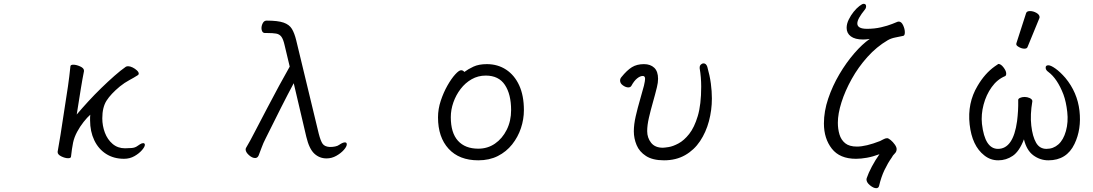

<svg xmlns="http://www.w3.org/2000/svg" viewBox="-20 -822 5727 1006"><path d="M282 -27 297 -115 336 -369Q339 -389 343 -421.5Q347 -454 349 -475Q350 -483 364 -483Q380 -483 400 -474Q420 -465 420 -452V-449Q417 -435 412 -407Q407 -379 404 -360L382 -222Q409 -254 442 -290Q475 -326 510.5 -360.5Q546 -395 579.5 -424.5Q613 -454 639 -472Q644 -475 651 -475Q662 -475 675 -468.5Q688 -462 697.5 -453Q707 -444 707 -436Q707 -431 702 -428Q680 -414 656.5 -401.5Q633 -389 608 -369Q561 -330 538.5 -295Q516 -260 516 -202Q516 -163 529.5 -127Q543 -91 570 -68Q597 -45 635 -45Q652 -45 670 -46.5Q688 -48 700 -57Q704 -60 713.5 -66Q723 -72 730 -72Q739 -72 739 -63Q739 -53 724 -35.5Q709 -18 684.5 -4Q660 10 630 10Q576 10 536 -15.5Q496 -41 474 -87Q452 -133 452 -192Q452 -200 452 -207Q452 -214 453 -221Q437 -207 418 -183Q399 -159 384 -131Q369 -103 363 -75Q360 -61 357 -40.5Q354 -20 352 -1Q351 7 337 7Q321 7 301.5 -2.5Q282 -12 282 -25Z M1712 -52Q1723 -52 1736 -54.5Q1749 -57 1757 -63Q1776 -76 1787 -76Q1797 -76 1797 -66Q1797 -54 1781.5 -36.5Q1766 -19 1742 -5.5Q1718 8 1691 8Q1654 8 1627 -17Q1600 -42 1585 -105L1519 -386Q1490 -332 1453 -259Q1416 -186 1372 -97Q1359 -72 1350.5 -48Q1342 -24 1335 -7Q1329 6 1317 6Q1301 6 1284 -9.5Q1267 -25 1267 -39Q1267 -43 1269 -47Q1280 -65 1291.5 -86.5Q1303 -108 1316 -133Q1348 -194 1380 -255.5Q1412 -317 1442.5 -373Q1473 -429 1498 -473L1471 -586Q1464 -617 1454 -630Q1444 -643 1427 -646Q1410 -649 1380 -649H1369Q1359 -649 1354.5 -656.5Q1350 -664 1350 -674Q1350 -688 1357 -701Q1364 -714 1377 -714Q1436 -714 1466 -703.5Q1496 -693 1509.5 -670.5Q1523 -648 1532 -611L1650 -122Q1660 -83 1670.5 -68.5Q1681 -54 1706 -52Z M2413 -445Q2433 -460 2461 -473Q2489 -486 2531 -486Q2588 -486 2632 -457Q2676 -428 2700.5 -374.5Q2725 -321 2725 -245Q2725 -197 2709.5 -150.5Q2694 -104 2663.5 -65.5Q2633 -27 2588.5 -4.5Q2544 18 2486 18Q2386 18 2330.5 -42.5Q2275 -103 2275 -207Q2275 -251 2289.5 -294.5Q2304 -338 2324.5 -374Q2345 -410 2365 -432Q2385 -454 2396 -454Q2406 -454 2413 -445ZM2486 -43Q2535 -43 2573.5 -69.5Q2612 -96 2635 -142Q2658 -188 2658 -245Q2658 -328 2625.5 -377Q2593 -426 2525 -426Q2485 -426 2451.5 -407Q2418 -388 2393.5 -356Q2369 -324 2355.5 -285.5Q2342 -247 2342 -208Q2342 -126 2379.5 -84.5Q2417 -43 2486 -43Z M3646 -468Q3646 -478 3652.5 -484Q3659 -490 3666 -490Q3680 -490 3686 -472Q3699 -426 3704.5 -385Q3710 -344 3710 -306Q3710 -245 3694.5 -187Q3679 -129 3648 -82.5Q3617 -36 3569.5 -9Q3522 18 3459 18Q3400 18 3365 -4.5Q3330 -27 3315.5 -62Q3301 -97 3301 -134Q3301 -170 3311 -213.5Q3321 -257 3333.5 -299.5Q3346 -342 3354 -373Q3360 -399 3360 -409Q3360 -424 3348 -424Q3334 -424 3318 -411Q3302 -398 3288 -372Q3283 -364 3272 -364Q3259 -364 3244 -374.5Q3229 -385 3229 -400Q3229 -410 3236 -418Q3265 -454 3291 -470Q3317 -486 3354 -486Q3388 -486 3408 -467Q3428 -448 3428 -409Q3428 -389 3422 -365Q3413 -328 3401 -286Q3389 -244 3380 -205Q3371 -166 3371 -135Q3371 -100 3391.5 -74Q3412 -48 3453 -48Q3461 -48 3483.5 -51.5Q3506 -55 3535 -70.5Q3564 -86 3591 -120Q3618 -154 3636 -214Q3654 -274 3654 -368Q3654 -392 3652 -416.5Q3650 -441 3646 -464Z M4588 -14Q4553 -1 4522 4.5Q4491 10 4465 10Q4380 10 4338.5 -43Q4297 -96 4297 -175Q4297 -239 4319.5 -305.5Q4342 -372 4378 -433Q4414 -494 4456 -542.5Q4498 -591 4537 -618Q4518 -615 4502 -615Q4460 -615 4438 -631.5Q4416 -648 4416 -676Q4416 -697 4427 -719.5Q4438 -742 4453 -760.5Q4468 -779 4483 -790.5Q4498 -802 4505 -802Q4518 -802 4518 -789Q4518 -779 4511 -771Q4493 -749 4482.5 -730.5Q4472 -712 4472 -699Q4472 -671 4523 -671Q4562 -671 4596.5 -679Q4631 -687 4654.5 -696.5Q4678 -706 4683 -708Q4685 -709 4689 -709Q4703 -709 4712 -689.5Q4721 -670 4721 -653Q4721 -635 4712 -634Q4693 -630 4670.5 -625.5Q4648 -621 4631 -611Q4573 -577 4525 -523.5Q4477 -470 4442.5 -408Q4408 -346 4389 -286Q4370 -226 4370 -179Q4370 -146 4378.5 -117.5Q4387 -89 4408.5 -71.5Q4430 -54 4470 -54Q4517 -54 4591 -83Q4596 -85 4607.5 -91.5Q4619 -98 4628 -98Q4635 -98 4647 -88Q4659 -78 4668.5 -64.5Q4678 -51 4678 -41Q4678 -27 4668 -17.5Q4658 -8 4652 4Q4632 32 4614.5 68.5Q4597 105 4586 152Q4583 164 4571 164Q4557 164 4538.5 149Q4520 134 4520 118Q4520 114 4521 112Q4530 85 4548 51Q4566 17 4588 -14Z M5356 -752Q5359 -764 5376.5 -764Q5394 -764 5410.5 -754.5Q5427 -745 5427 -732Q5427 -729 5426 -727L5364 -576Q5361 -567 5347.5 -567Q5334 -567 5319.5 -575Q5305 -583 5305 -589.5Q5305 -596 5306 -597ZM5125 -173Q5140 -42 5209 -42Q5289 -42 5309 -187Q5316 -243 5315 -294Q5313 -304 5324 -309Q5335 -314 5348.5 -314Q5362 -314 5374.5 -308.5Q5387 -303 5389 -294V-291Q5377 -221 5383.5 -164Q5390 -107 5408.5 -74.5Q5427 -42 5463 -42Q5499 -42 5525.5 -65.5Q5552 -89 5565 -135.5Q5578 -182 5572 -235.5Q5566 -289 5552 -327Q5520 -410 5473 -445Q5460 -454 5459 -465Q5457 -480 5473 -480Q5486 -480 5510.5 -462.5Q5535 -445 5562 -414Q5625 -338 5636 -241.5Q5647 -145 5610 -68Q5569 18 5473 18Q5430 18 5394.5 -8Q5359 -34 5345 -92Q5321 -29 5286.5 -5.5Q5252 18 5210.5 18Q5169 18 5137 -8Q5073 -58 5060.5 -170Q5048 -282 5102 -372Q5140 -437 5192 -474Q5210 -487 5211 -487Q5224 -487 5237.5 -469.5Q5251 -452 5252 -439Q5253 -426 5246 -423Q5205 -406 5176 -365.5Q5147 -325 5133.5 -273.5Q5120 -222 5125 -173Z"/></svg>

Font: QiushuiShotai
Style: Regular
Weight: 600
Designer: Fontworks Inc.
Foundry: Fontworks Inc.
Version: Version 1.250